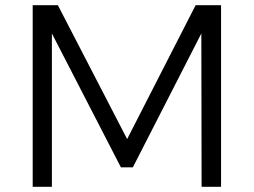

<svg xmlns="http://www.w3.org/2000/svg" viewBox="-20 -720 978 740"><path d="M106 -700H203L470 -184L734 -700H832V0H757L756 -591L492 -75H446L180 -591V0H106Z"/></svg>

Font: Alexandria Light
Style: Regular
Weight: 300
Designer: Mohamed Gaber
Foundry: Kief Type Foundry
Version: Version 5.100